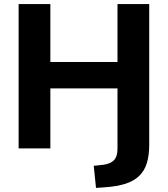

<svg xmlns="http://www.w3.org/2000/svg" viewBox="-20 -725 820 938"><path d="M449 193 438 85 485 80Q521 75 537.5 57Q554 39 554 2V-293H226V0H71V-705H226V-422H554V-705H709V-18Q709 34 697.5 71.5Q686 109 660.5 134Q635 159 593.5 172.5Q552 186 492 190Z"/></svg>

Font: Nunito Sans 12pt ExtraBold
Style: Regular
Weight: 800
Designer: Vernon Adams
Foundry: Vernon Adams
Version: Version 3.101;gftools[0.9.27]